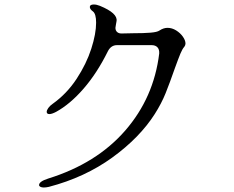

<svg xmlns="http://www.w3.org/2000/svg" viewBox="-20 -810 1040 855"><path d="M175 25Q166 25 160 22Q154 19 154 14Q154 -2 195 -15Q410 -82 537.5 -228.5Q665 -375 689 -572Q690 -590 681 -599.5Q672 -609 655 -609H501Q474 -609 460 -581Q412 -484 352 -415Q292 -346 230 -312Q211 -302 200 -302Q188 -302 188 -312Q188 -319 195 -329Q202 -339 215 -348Q278 -393 321.5 -459.5Q365 -526 386.5 -593Q408 -660 408 -709Q408 -748 394 -759Q380 -769 380 -779Q380 -790 398 -790Q410 -790 425 -784Q505 -751 499 -716L496 -699Q494 -689 494 -686Q494 -674 502 -667Q510 -660 525 -661L573 -662Q621 -662 650.5 -664.5Q680 -667 690 -674Q708 -686 726 -686Q746 -686 764.5 -674.5Q783 -663 794.5 -646.5Q806 -630 806 -616Q806 -609 801 -602Q792 -592 783.5 -571.5Q775 -551 759 -507Q736 -441 717.5 -395Q699 -349 669 -302Q602 -197 480 -108.5Q358 -20 198 22Q185 25 175 25Z"/></svg>

Font: Hina Mincho
Style: Regular
Weight: 400
Designer: satsuyako
Foundry: satsuyako
Version: Version 1.100